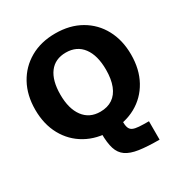

<svg xmlns="http://www.w3.org/2000/svg" viewBox="-213 -877 1201 1265"><g transform="rotate(-30 387.5 -245.0)"><path d="M387 20Q279 20 197 -26Q115 -72 69 -155.5Q23 -239 23 -350Q23 -460 68.5 -543Q114 -626 196 -673Q278 -720 388 -720Q498 -720 580 -673Q662 -626 707 -542.5Q752 -459 752 -350Q752 -238 706 -154.5Q660 -71 578 -25.5Q496 20 387 20ZM634 230Q541 230 480.5 221Q420 212 385.5 188Q351 164 337 119.5Q323 75 323 3H483Q483 34 489.5 52Q496 70 513 78Q530 86 559.5 88Q589 90 634 90ZM389 -124Q444 -124 482 -149.5Q520 -175 539.5 -225Q559 -275 559 -346Q559 -455 513.5 -515.5Q468 -576 385 -576Q303 -576 259.5 -518Q216 -460 216 -353Q216 -246 261.5 -185Q307 -124 389 -124Z"/></g></svg>

Font: Moderustic ExtraBold
Style: Regular
Weight: 800
Designer: Tural Alisoy
Foundry: TAFT Foundry
Version: Version 2.120